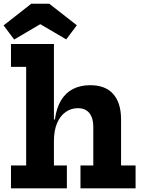

<svg xmlns="http://www.w3.org/2000/svg" viewBox="-32 -1031 779 1051"><path d="M263.2 -125.2H334.1V0H28.1V-125.2H111.2V-664.8H28.1V-790H263.2ZM478.7 -125.2V-337.8Q478.7 -384.7 457.3 -411.7Q435.9 -438.8 393.8 -438.8Q357.8 -438.8 328.1 -418.4Q298.5 -398.1 280.9 -357.9Q263.2 -317.7 263.2 -258.3L237.1 -377.1H268.6Q276.8 -439.7 301.9 -481.3Q327 -522.9 367.3 -543.7Q407.5 -564.6 461.6 -564.6Q546.2 -564.6 588.5 -515.5Q630.7 -466.5 630.7 -378.1V-125.2H710.2V0H408.5V-125.2ZM237.8 -1010.5 388.6 -892.7 330.6 -815.3 188.5 -898.7 45.6 -814.6 -12.3 -892 139.1 -1010.5Z"/></svg>

Font: Hepta Slab ExtraLight
Style: Regular
Weight: 200
Designer: Michael LaGattuta
Foundry: Michael LaGattuta
Version: Version 1.100